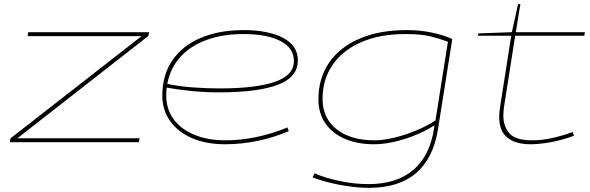

<svg xmlns="http://www.w3.org/2000/svg" viewBox="-20 -685 2844 925"><path d="M28 0 30 -18 662 -511H113L116 -530H698L695 -512L64 -19H652L649 0Z M1371 -53Q1301 -23 1222.5 -6.5Q1144 10 1065 10Q973 10 905 -19.5Q837 -49 799.5 -102Q762 -155 762 -224Q762 -324 810.5 -394.5Q859 -465 947 -502.5Q1035 -540 1154 -540Q1273 -540 1344 -502.5Q1415 -465 1415 -394Q1415 -313 1318.5 -276.5Q1222 -240 1034 -240Q970 -240 903.5 -246.5Q837 -253 783 -263Q781 -244 781 -224Q781 -160 816 -111.5Q851 -63 915.5 -36Q980 -9 1066 -9Q1212 -9 1365 -71ZM1153 -521Q1053 -521 975 -492.5Q897 -464 848.5 -410Q800 -356 786 -281Q841 -269 907.5 -264Q974 -259 1040 -259Q1211 -259 1303.5 -290.5Q1396 -322 1396 -391Q1396 -454 1331 -487.5Q1266 -521 1153 -521Z M1486 170 1495 150Q1551 174 1621 188Q1691 202 1755 202Q1892 202 1972 133Q2052 64 2071 -67L2073 -81Q2031 -54 1980 -33.5Q1929 -13 1878 -1.5Q1827 10 1783 10Q1701 10 1640.5 -16.5Q1580 -43 1547 -91.5Q1514 -140 1514 -206Q1514 -308 1565.5 -383Q1617 -458 1712.5 -499Q1808 -540 1939 -540Q2002 -540 2058.5 -528.5Q2115 -517 2159 -497L2090 -62Q2068 77 1985 148.5Q1902 220 1758 220Q1694 220 1621.5 206.5Q1549 193 1486 170ZM2138 -484Q2103 -497 2057 -509Q2011 -521 1934 -521Q1810 -521 1720.5 -482Q1631 -443 1582.5 -372.5Q1534 -302 1534 -208Q1534 -117 1601 -63Q1668 -9 1785 -9Q1827 -9 1880.5 -22Q1934 -35 1986.5 -57Q2039 -79 2078 -105Z M2739 -49 2745 -31Q2686 -9 2631 0.5Q2576 10 2535 10Q2466 10 2425.5 -21Q2385 -52 2385 -124Q2385 -145 2390 -175L2443 -513H2282L2285 -524L2446 -530L2476 -665H2487L2465 -530H2798L2795 -513H2462L2409 -175Q2407 -163 2406 -151Q2405 -139 2405 -128Q2405 -76 2434.5 -42.5Q2464 -9 2542 -9Q2592 -9 2642.5 -20.5Q2693 -32 2739 -49Z"/></svg>

Font: Georama ExtraExtended Thin
Style: Italic
Weight: 100
Width: 8
Italic angle: -9°
Designer: Jean-Baptiste Levee
Foundry: Production Type
Version: Version 1.000